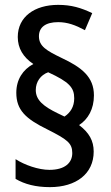

<svg xmlns="http://www.w3.org/2000/svg" viewBox="-20 -874 455 789"><path d="M47 -493C47 -422 85 -386 175 -342C256 -301 277 -286 277 -245C277 -205 247 -176 183 -176C138 -176 81 -196 44 -220V-139C81 -117 127 -105 185 -105C293 -105 365 -160 365 -251C365 -296 346 -329 305 -360C342 -384 366 -426 366 -482C366 -558 316 -597 233 -636C171 -666 140 -684 140 -725C140 -761 166 -783 219 -783C257 -783 290 -771 329 -750L359 -820C313 -842 273 -854 219 -854C122 -854 53 -805 53 -722C53 -676 75 -639 117 -611C74 -588 47 -547 47 -493ZM127 -504C127 -538 147 -566 178 -577C265 -537 285 -514 285 -470C285 -435 269 -411 245 -395L218 -408C158 -437 127 -463 127 -504Z"/></svg>

Font: Noto Sans Kannada UI Condensed Medium
Style: Regular
Weight: 500
Width: 3
Designer: Jelle Bosma - Monotype Design Team
Foundry: Monotype Imaging Inc.
Version: Version 2.005